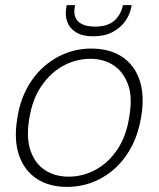

<svg xmlns="http://www.w3.org/2000/svg" viewBox="-20 -719 620 751"><path d="M242 12Q172 12 123.5 -20Q75 -52 54.5 -111.5Q34 -171 47 -252Q56 -316 82 -367Q108 -418 147 -454Q186 -490 234.5 -509.5Q283 -529 337 -529Q408 -529 456.5 -497.5Q505 -466 525.5 -407Q546 -348 533 -266Q523 -202 497.5 -151Q472 -100 433 -63.5Q394 -27 345.5 -7.5Q297 12 242 12ZM248 -28Q304 -28 354 -55Q404 -82 439.5 -135Q475 -188 486 -265Q499 -340 480.5 -389.5Q462 -439 423.5 -464Q385 -489 334 -489Q278 -489 228 -462Q178 -435 142 -382.5Q106 -330 94 -252Q82 -178 100 -128Q118 -78 157 -53Q196 -28 248 -28ZM345 -577Q301 -577 276 -593.5Q251 -610 242.5 -635Q234 -660 239 -688L241 -699H274Q264 -658 284.5 -636.5Q305 -615 352 -615Q401 -615 427 -638Q453 -661 461 -699H495L493 -688Q487 -660 469 -635Q451 -610 420 -593.5Q389 -577 345 -577Z"/></svg>

Font: DM Sans 11pt ExtraLight
Style: Italic
Weight: 250
Italic angle: -10°
Version: Version 4.004;gftools[0.9.30]